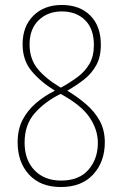

<svg xmlns="http://www.w3.org/2000/svg" viewBox="-20 -743 493 773"><path d="M225 10Q143 10 97 -40Q51 -90 51 -170Q51 -222 71 -260.5Q91 -299 125 -328Q159 -357 201 -378Q144 -413 107.5 -456.5Q71 -500 71 -565Q71 -637 114.5 -680Q158 -723 229 -723Q301 -723 343.5 -680.5Q386 -638 386 -563Q386 -514 367.5 -480.5Q349 -447 318.5 -423Q288 -399 251 -378Q292 -353 326.5 -323.5Q361 -294 381.5 -256.5Q402 -219 402 -170Q402 -92 355.5 -41Q309 10 225 10ZM225 -390Q263 -411 293 -433.5Q323 -456 340.5 -486.5Q358 -517 358 -562Q358 -627 322.5 -662Q287 -697 229 -697Q172 -697 135.5 -661.5Q99 -626 99 -564Q99 -506 131.5 -466Q164 -426 225 -390ZM226 -16Q298 -16 336 -59.5Q374 -103 374 -168Q374 -221 340.5 -270.5Q307 -320 224 -365Q161 -334 120 -287.5Q79 -241 79 -169Q79 -99 119 -57.5Q159 -16 226 -16Z"/></svg>

Font: Noto Sans Devanagari UI Condensed Thin
Style: Regular
Weight: 100
Width: 3
Designer: Jelle Bosma - Monotype Design Team
Foundry: Monotype Imaging Inc.
Version: Version 2.004; ttfautohint (v1.8.4.7-5d5b)